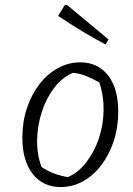

<svg xmlns="http://www.w3.org/2000/svg" viewBox="-20 -745 537 773"><path d="M224 8Q153 8 111.5 -45Q70 -98 70 -190Q70 -254 88 -308.5Q106 -363 138 -405Q170 -447 212.5 -470.5Q255 -494 303 -494Q374 -494 415 -441.5Q456 -389 456 -296Q456 -232 438 -177.5Q420 -123 388.5 -81Q357 -39 315 -15.5Q273 8 224 8ZM253 -32Q294 -49 326.5 -90.5Q359 -132 377.5 -186Q396 -240 397 -299.5Q398 -359 380 -413Q354 -428 328 -438.5Q302 -449 274 -452Q231 -434 199 -392.5Q167 -351 149 -296.5Q131 -242 129.5 -183.5Q128 -125 147 -73Q170 -57 196.5 -47Q223 -37 253 -32ZM405 -566Q354 -593 307 -621.5Q260 -650 214 -681L241 -725H250L417 -586Z"/></svg>

Font: Piazzolla 8pt ExtraLight
Style: Italic
Weight: 250
Italic angle: -11.3°
Designer: Juan Pablo del Peral
Foundry: Huerta Tipografica
Version: Version 2.001